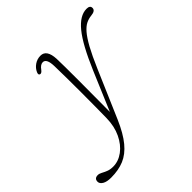

<svg xmlns="http://www.w3.org/2000/svg" viewBox="-291 -605 998 998"><g transform="rotate(-45 208.0 -106.0)"><path d="M291 -210Q348 -344 396 -402.8Q444 -461.5 493.5 -461.5Q519 -461.5 519 -442.5Q519 -422 485.5 -419Q465.5 -417 447 -408Q428.5 -399 409 -376.5Q389.5 -354 366.2 -311.8Q343 -269.5 313.5 -201L201 60Q169.5 132.5 135.2 174Q101 215.5 59.5 232.8Q18 250 -36 250Q-67.5 250 -84.5 239.8Q-101.5 229.5 -101.5 215Q-101.5 191 -76 191Q-65.5 191 -53.8 197.5Q-42 204 -26.2 210.5Q-10.5 217 11.5 217Q51 217 85.8 191.2Q120.5 165.5 142.5 119.5Q164.5 73.5 165.5 13.5Q166 -18.5 166.5 -68Q167 -117.5 167 -173.5Q167 -229.5 166.5 -281.2Q166 -333 165 -369Q163.5 -426 136.5 -426Q119 -426 103.5 -404Q92 -388.5 82.5 -391.5Q72 -394.5 78.5 -410Q87.5 -431 107.5 -444.8Q127.5 -458.5 152 -458.5Q196.5 -458.5 200 -387.5Q201 -369 201.2 -325.8Q201.5 -282.5 201.5 -225.8Q201.5 -169 201 -108.8Q200.5 -48.5 200.5 3.5Z"/></g></svg>

Font: Fraunces 9pt S050 Thin
Style: Italic
Weight: 100
Italic angle: -16°
Version: Version 1.000; ttfautohint (v1.8.3)